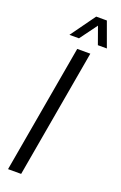

<svg xmlns="http://www.w3.org/2000/svg" viewBox="-166 -917 608 964"><g transform="rotate(20 137.5 -435.5)"><path d="M16 0 136 -686H206L86 0ZM75 -739 170 -871H227L275 -739H227L184 -859H214L126 -739Z"/></g></svg>

Font: Archivo ExtraCondensed Light
Style: Italic
Weight: 300
Width: 2
Italic angle: -10°
Designer: Hector Gatti
Foundry: Omnibus-Type
Version: Version 2.001